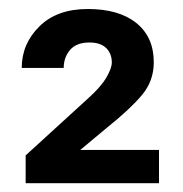

<svg xmlns="http://www.w3.org/2000/svg" viewBox="-20 -737 411 431"><path d="M336.9 -400.4V-325.7H37.6V-388.2L177.7 -516.1Q206.5 -542 218.8 -563Q231 -584 231 -596.7Q231 -616.7 218.3 -629.2Q205.6 -641.6 180.7 -641.6Q151.4 -641.6 137.2 -624.8Q123 -607.9 123 -584.5H28.8Q28.8 -638.7 68.4 -677.7Q107.9 -716.8 176.8 -716.8Q247.1 -716.8 286.1 -685.3Q325.2 -653.8 325.2 -597.2Q325.2 -555.7 299.1 -524.2Q272.9 -492.7 221.7 -451.7L160.2 -400.4Z"/></svg>

Font: Vazirmatn RD FD SemiBold
Style: Regular
Weight: 600
Designer: Saber Rastikerdar
Foundry: Saber Rastikerdar
Version: Version 33.003